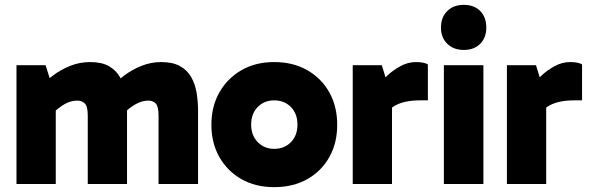

<svg xmlns="http://www.w3.org/2000/svg" viewBox="-20 -759 2438 792"><path d="M48 0V-490H168L200 -389L141 -395Q166 -423 198.5 -447.5Q231 -472 270 -487.5Q309 -503 352 -503Q400 -503 429.5 -486Q459 -469 475 -440.5Q491 -412 497.5 -376Q504 -340 504 -301V0H342V-282Q342 -320 330 -332Q318 -344 299 -344Q272 -344 246.5 -329.5Q221 -315 195 -289L160 -370H210V0ZM634 0V-282Q634 -320 622.5 -332Q611 -344 592 -344Q566 -344 540 -329.5Q514 -315 488 -289L435 -395Q460 -423 492.5 -447.5Q525 -472 564 -487.5Q603 -503 645 -503Q693 -503 723 -486Q753 -469 769 -440.5Q785 -412 791 -376Q797 -340 797 -301V0Z M1111 13Q1034 13 976 -20Q918 -53 885 -111Q852 -169 852 -244Q852 -320 885 -378Q918 -436 976 -469.5Q1034 -503 1111 -503Q1189 -503 1247.5 -469.5Q1306 -436 1338.5 -378Q1371 -320 1371 -244Q1371 -169 1338.5 -111Q1306 -53 1247.5 -20Q1189 13 1111 13ZM1111 -145Q1153 -145 1180 -172.5Q1207 -200 1207 -245Q1207 -290 1180 -317.5Q1153 -345 1111 -345Q1070 -345 1043 -317.5Q1016 -290 1016 -245Q1016 -201 1043 -173Q1070 -145 1111 -145Z M1555 -490 1597 -353V0H1435V-490ZM1559 -258 1533 -269V-397L1543 -408Q1555 -426 1578.5 -448Q1602 -470 1632.5 -486.5Q1663 -503 1696 -503Q1712 -503 1725 -500.5Q1738 -498 1745 -493V-345H1712Q1650 -345 1611.5 -324.5Q1573 -304 1559 -258Z M1974 0H1811V-490H1974ZM1799 -645Q1799 -688 1825 -713.5Q1851 -739 1893 -739Q1936 -739 1961 -713.5Q1986 -688 1986 -645Q1986 -604 1961 -578.5Q1936 -553 1893 -553Q1851 -553 1825 -578.5Q1799 -604 1799 -645Z M2191 -490 2233 -353V0H2071V-490ZM2195 -258 2169 -269V-397L2179 -408Q2191 -426 2214.5 -448Q2238 -470 2268.5 -486.5Q2299 -503 2332 -503Q2348 -503 2361 -500.5Q2374 -498 2381 -493V-345H2348Q2286 -345 2247.5 -324.5Q2209 -304 2195 -258Z"/></svg>

Font: Gabarito ExtraBold
Style: Regular
Weight: 800
Designer: Leandro Assis / Alvaro Franca / Felipe Casaprima
Foundry: Naipe Foundry
Version: Version 1.000